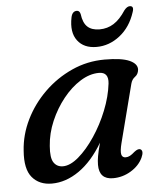

<svg xmlns="http://www.w3.org/2000/svg" viewBox="-50 -718 653 774"><g transform="rotate(-5 276.0 -331.5)"><path d="M422.5 -127.5Q414.5 -96 417.5 -82.5Q420.5 -69 434.5 -69Q443.5 -69 452 -73.5Q460.5 -78 471.5 -88Q487.5 -100.5 496.5 -96Q510 -88.5 497.5 -61.5Q482.5 -30 449 -9.8Q415.5 10.5 376.5 10.5Q320.5 10.5 320.5 -48.5Q320.5 -64 323.8 -83.2Q327 -102.5 336.5 -137Q293.5 -64.5 239.8 -27Q186 10.5 129 10.5Q78 10.5 49.5 -23.5Q21 -57.5 27 -131.5Q31 -195.5 60.5 -255.8Q90 -316 139 -364Q188 -412 250.8 -440.5Q313.5 -469 384 -469Q453 -469 484.8 -454.5Q516.5 -440 515 -416.5Q513 -398 500.2 -389Q487.5 -380 483 -362.5ZM133.5 -141Q129.5 -93 142.5 -74Q155.5 -55 179.5 -55Q209 -55 243.2 -84.2Q277.5 -113.5 309.2 -160.8Q341 -208 363.2 -263.5Q385.5 -319 391.5 -371.5Q396.5 -417.5 356.5 -417.5Q319 -417.5 281 -393.8Q243 -370 211 -330Q179 -290 158 -241Q137 -192 133.5 -141ZM375 -592Q406.5 -592 432.2 -608.2Q458 -624.5 481 -660Q492.5 -674.5 503.5 -674.5Q522 -674.5 513.5 -650Q494.5 -590.5 451.2 -556.5Q408 -522.5 356.5 -522.5Q305 -522.5 279.5 -556.5Q254 -590.5 266 -650Q271 -674.5 289.5 -674.5Q300.5 -674.5 304 -660Q308.5 -624 326 -608Q343.5 -592 375 -592Z"/></g></svg>

Font: Fraunces 9pt Soft
Style: Italic
Weight: 400
Italic angle: -16°
Version: Version 1.000;[0bf87f6ff]